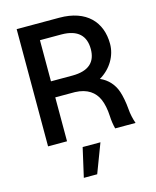

<svg xmlns="http://www.w3.org/2000/svg" viewBox="-138 -821 933 1151"><g transform="rotate(-15 328.5 -245.5)"><path d="M78.1 0H195.8V-272.5H317.9C395 -270 439.5 -235.4 461.4 -185.5C473.1 -159.2 481 -120.6 482.9 -79.6C483.9 -53.7 487.8 -25.9 494.6 0H621.1C610.8 -28.8 603.5 -62.5 601.6 -91.8C598.6 -131.8 589.8 -176.3 581.1 -201.7C565.4 -250.5 530.3 -290 482.9 -310.1C555.2 -352.5 596.2 -424.8 596.2 -497.6C596.2 -633.3 510.7 -727.5 342.8 -727.5H78.1ZM236.3 237.8H319.3L387.7 57.6H277.3ZM195.8 -372.1V-627.4H327.6C432.1 -627.4 476.6 -578.1 476.6 -497.6C476.6 -418 432.1 -372.1 328.1 -372.1Z"/></g></svg>

Font: Raveo Medium
Style: Regular
Weight: 500
Designer: Jakub Foglar, Rasmus Andersson (Inter)
Foundry: Jakubfoglar.com
Version: Version 1.100;Glyphs 3.2.3 (3260)